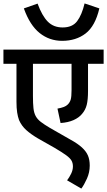

<svg xmlns="http://www.w3.org/2000/svg" viewBox="-20 -911 624 1119"><path d="M584 -539H493V-381Q493 -330 485.5 -300Q478 -270 458 -247Q440 -225 408.5 -211Q377 -197 333 -194L315 -278Q337 -282 351.5 -287.5Q366 -293 375 -302Q387 -314 392 -330.5Q397 -347 397 -386V-539H172V-352Q172 -308 175 -280.5Q178 -253 188 -234.5Q198 -216 218 -200.5Q238 -185 272 -165L391 -97Q433 -74 457.5 -51.5Q482 -29 492.5 -4.5Q503 20 503 54Q503 94 486.5 130.5Q470 167 454 188L371 140Q384 123 394.5 101.5Q405 80 405 59Q405 40 397 25.5Q389 11 366 -6Q343 -23 297 -50L200 -105Q161 -128 133.5 -152.5Q106 -177 91 -211Q84 -230 80 -255.5Q76 -281 76 -318V-539H0V-622H584ZM559 -862Q535 -759 479 -716Q423 -673 342 -673Q268 -673 211 -718.5Q154 -764 119 -862L199 -890Q225 -819 258.5 -785Q292 -751 345 -751Q402 -751 429.5 -787.5Q457 -824 473 -891Z"/></svg>

Font: Noto Sans Devanagari Medium
Style: Regular
Weight: 500
Version: Version 2.003